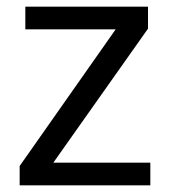

<svg xmlns="http://www.w3.org/2000/svg" viewBox="-20 -556 510 576"><path d="M431 0H39V-58L327 -468H56V-536H424V-470L140 -68H431Z"/></svg>

Font: ubangla15
Style: Book
Weight: 400
Designer: Jelle Bosma - Monotype Design Team
Foundry: Monotype Imaging Inc.
Version: Version 2.003